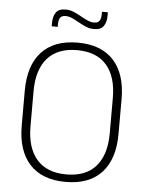

<svg xmlns="http://www.w3.org/2000/svg" viewBox="-56 -849 689 905"><g transform="rotate(5 288.5 -397.0)"><path d="M288.5 10Q177 10 118.2 -54Q59.5 -118 59.5 -237V-402Q59.5 -521 118.2 -585Q177 -649 288.5 -649Q400 -649 458.8 -585Q517.5 -521 517.5 -402V-237Q517.5 -118 458.8 -54Q400 10 288.5 10ZM288.5 -25.5Q381 -25.5 428.5 -80.2Q476 -135 476 -236V-403.5Q476 -504.5 428.5 -559Q381 -613.5 288.5 -613.5Q196.5 -613.5 148.8 -559Q101 -504.5 101 -403.5V-236Q101 -135 148.8 -80.2Q196.5 -25.5 288.5 -25.5ZM359.5 -719.5Q339 -719.5 321 -727Q303 -734.5 286 -744.2Q269 -754 252.8 -761.5Q236.5 -769 220.5 -769Q202.5 -769 195.2 -758.5Q188 -748 188 -727.5V-715H159.5V-730.5Q159.5 -761.5 172.5 -780.5Q185.5 -799.5 218 -799.5Q238.5 -799.5 256.5 -792Q274.5 -784.5 291.2 -774.8Q308 -765 324.5 -757.5Q341 -750 357 -750Q375 -750 382.2 -760.8Q389.5 -771.5 389.5 -792V-804H417.5V-788Q417.5 -758 404.8 -738.8Q392 -719.5 359.5 -719.5Z"/></g></svg>

Font: Anek Tamil Medium ExtraLight
Style: Regular
Weight: 250
Version: Version 1.003